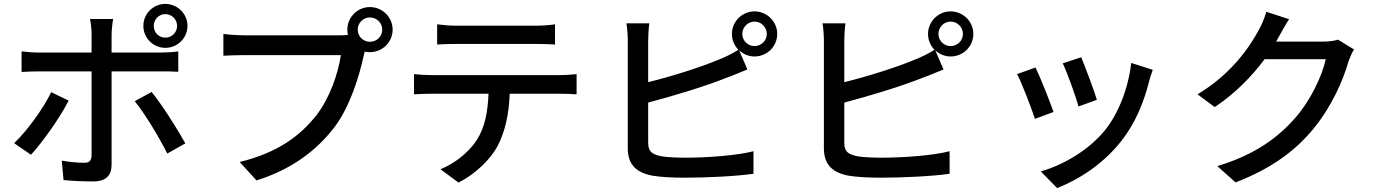

<svg xmlns="http://www.w3.org/2000/svg" viewBox="-20 -876 7040 979"><path d="M823 -804C856 -804 883 -777 883 -744C883 -710 856 -684 823 -684C790 -684 764 -710 764 -744C764 -777 790 -804 823 -804ZM823 -632C885 -632 936 -682 936 -744C936 -806 885 -856 823 -856C761 -856 711 -806 711 -744C711 -682 761 -632 823 -632ZM241 -406C201 -323 118 -208 52 -146L138 -87C194 -147 286 -276 330 -363ZM801 -512C826 -512 860 -512 889 -510V-614C863 -610 826 -608 800 -608H549V-700C549 -723 554 -765 557 -779H439C443 -763 447 -724 447 -701V-608H179C148 -608 118 -611 90 -614V-509C117 -511 149 -512 180 -512H447V-83C446 -56 435 -46 409 -46C383 -46 338 -49 295 -57L304 42C349 47 408 49 456 49C521 49 549 18 549 -36V-512ZM667 -360C718 -298 792 -175 833 -93L925 -145C885 -217 806 -343 753 -407Z M1866 -663C1832 -663 1804 -690 1804 -725C1804 -759 1832 -787 1866 -787C1901 -787 1929 -759 1929 -725C1929 -690 1901 -663 1866 -663ZM1227 -696C1194 -696 1147 -699 1119 -703V-592C1144 -593 1184 -595 1227 -595H1718C1705 -504 1662 -376 1593 -288C1511 -184 1398 -98 1202 -50L1288 44C1469 -13 1594 -109 1685 -227C1766 -334 1813 -492 1835 -594L1840 -613C1848 -611 1857 -610 1866 -610C1930 -610 1982 -661 1982 -725C1982 -788 1930 -840 1866 -840C1803 -840 1751 -788 1751 -725C1751 -716 1752 -707 1754 -698C1739 -696 1724 -696 1712 -696Z M2710 -652C2741 -652 2778 -651 2810 -649V-752C2778 -747 2741 -745 2710 -745H2307C2274 -745 2239 -748 2209 -752V-649C2237 -651 2274 -652 2307 -652ZM2182 -493C2151 -493 2119 -495 2091 -498V-395C2119 -397 2152 -398 2182 -398H2471C2467 -308 2454 -229 2411 -162C2371 -100 2300 -43 2226 -13L2318 55C2405 11 2481 -64 2517 -131C2555 -204 2575 -292 2579 -398H2836C2862 -398 2897 -397 2920 -395V-498C2895 -495 2857 -493 2836 -493Z M3827 -641C3793 -641 3765 -669 3765 -703C3765 -737 3793 -766 3827 -766C3862 -766 3890 -737 3890 -703C3890 -669 3862 -641 3827 -641ZM3285 -667C3285 -695 3287 -731 3291 -757H3174C3179 -731 3181 -690 3181 -667V-119C3181 -35 3227 5 3308 20C3350 27 3410 30 3472 30C3582 30 3732 23 3822 10V-105C3740 -83 3583 -72 3478 -72C3430 -72 3383 -74 3353 -79C3306 -89 3285 -101 3285 -149V-353C3411 -386 3579 -437 3686 -480C3718 -491 3758 -509 3791 -522L3749 -619C3770 -600 3797 -588 3827 -588C3891 -588 3943 -639 3943 -703C3943 -766 3891 -818 3827 -818C3764 -818 3712 -766 3712 -703C3712 -671 3725 -643 3745 -622C3713 -602 3682 -587 3650 -574C3553 -533 3403 -486 3285 -457Z M4827 -641C4793 -641 4765 -669 4765 -703C4765 -737 4793 -766 4827 -766C4862 -766 4890 -737 4890 -703C4890 -669 4862 -641 4827 -641ZM4285 -667C4285 -695 4287 -731 4291 -757H4174C4179 -731 4181 -690 4181 -667V-119C4181 -35 4227 5 4308 20C4350 27 4410 30 4472 30C4582 30 4732 23 4822 10V-105C4740 -83 4583 -72 4478 -72C4430 -72 4383 -74 4353 -79C4306 -89 4285 -101 4285 -149V-353C4411 -386 4579 -437 4686 -480C4718 -491 4758 -509 4791 -522L4749 -619C4770 -600 4797 -588 4827 -588C4891 -588 4943 -639 4943 -703C4943 -766 4891 -818 4827 -818C4764 -818 4712 -766 4712 -703C4712 -671 4725 -643 4745 -622C4713 -602 4682 -587 4650 -574C4553 -533 4403 -486 4285 -457Z M5493 -584 5399 -553C5422 -505 5467 -380 5479 -333L5573 -367C5560 -411 5511 -542 5493 -584ZM5748 -555C5734 -429 5684 -299 5615 -213C5532 -110 5400 -34 5287 -2L5370 83C5483 39 5607 -41 5699 -159C5769 -248 5812 -354 5839 -460C5843 -477 5849 -495 5858 -520ZM5260 -532 5166 -498C5188 -459 5240 -323 5257 -270L5352 -305C5333 -359 5283 -486 5260 -532Z M6802 -674C6783 -667 6755 -664 6727 -664H6487C6492 -672 6497 -681 6501 -689C6512 -709 6533 -748 6553 -778L6437 -816C6429 -787 6412 -746 6400 -726C6353 -638 6260 -499 6086 -395L6174 -330C6279 -400 6364 -488 6428 -574H6740C6722 -490 6662 -364 6588 -279C6499 -176 6380 -87 6187 -29L6280 54C6467 -18 6588 -110 6680 -223C6770 -333 6829 -467 6856 -563C6863 -583 6874 -608 6884 -624Z"/></svg>

Font: Source Han Sans KR Medium
Style: Regular
Weight: 500
Designer: Ryoko NISHIZUKA (kana & ideographs); Paul D. Hunt (Latin, Greek & Cyrillic); Wenlong ZHANG (bopomofo); Sandoll Communica
Foundry: Adobe Systems Incorporated
Version: Version 1.001;PS 1.001;hotconv 1.0.78;makeotf.lib2.5.61930